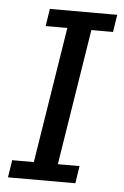

<svg xmlns="http://www.w3.org/2000/svg" viewBox="-46 -618 421 653"><g transform="rotate(5 164.0 -291.5)"><path d="M5.9 0 15.1 -59.3H89L162.8 -523.7H88.8L97.9 -583H327.9L318.8 -523.7H244.8L171 -59.3H245L235.9 0Z"/></g></svg>

Font: Rokkitt SemiBold
Style: Italic
Weight: 600
Italic angle: -9°
Designer: Vernon Adams
Foundry: Vernon Adams
Version: Version 3.103